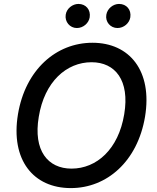

<svg xmlns="http://www.w3.org/2000/svg" viewBox="-20 -957 808 987"><path d="M725.5 -356.5C764.6 -592.7 646 -737.2 455.3 -737.2C269.2 -737.2 110.8 -599.4 72.4 -370C33.4 -134.2 152 9.9 344.1 9.9C529.1 9.9 686.8 -127.1 725.5 -356.5ZM179.3 -356.5C208.5 -536.9 321.7 -637.1 450.6 -637.1C572.4 -637.1 647.7 -544 618.6 -370C589.1 -189.6 476.6 -90.2 347.7 -90.2C226.2 -90.2 149.9 -182.5 179.3 -356.5ZM317.8 -881.4C312.1 -845.2 339.1 -812.9 375 -812.9C408.4 -812.9 436.4 -838.4 441.1 -867.9C447.1 -906.6 421.9 -936.8 383.2 -936.8C353 -936.8 322.4 -913.4 317.8 -881.4ZM526.6 -881.4C520.2 -844.1 547.9 -812.9 583.8 -812.9C617.2 -812.9 645.2 -838.4 649.9 -867.9C655.9 -906.6 630.7 -936.8 592 -936.8C561.8 -936.8 532 -913.4 526.6 -881.4Z"/></svg>

Font: Margiela Sans Medium
Style: Italic
Weight: 500
Italic angle: -9.39999°
Designer: Stefan Endress, Andreas Faust
Version: Version 1.100;FEAKit 1.0